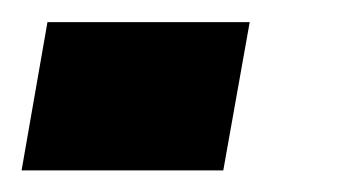

<svg xmlns="http://www.w3.org/2000/svg" viewBox="-37 -158 318 178"><path d="M7 -137.5 -17 0H170L194.5 -137.5Z"/></svg>

Font: Anybody UltraCondensed Thin ExtraBold
Style: Italic
Weight: 800
Italic angle: -10°
Version: Version 1.111